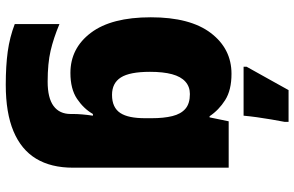

<svg xmlns="http://www.w3.org/2000/svg" viewBox="-202 -604 1046 683"><g transform="rotate(90 321.5 -263.0)"><path d="M243 -563Q301 -563 336.5 -540.5Q372 -518 394 -485H398L412 -553H577V1Q577 79 545 132Q513 185 447.5 212.5Q382 240 282 240Q215 240 164 233Q113 226 66 208V49Q116 70 161 80.5Q206 91 271 91Q329 91 357.5 70Q386 49 386 9V-1Q386 -14 387.5 -32Q389 -50 392 -70H386Q367 -37 332 -13.5Q297 10 240 10Q152 10 97 -63Q42 -136 42 -276Q42 -416 98 -489.5Q154 -563 243 -563ZM315 -415Q289 -415 271 -399Q253 -383 244.5 -351.5Q236 -320 236 -273Q236 -201 256 -169.5Q276 -138 318 -138Q341 -138 357 -145.5Q373 -153 382.5 -167.5Q392 -182 396.5 -204Q401 -226 401 -256V-279Q401 -322 393.5 -352.5Q386 -383 367.5 -399Q349 -415 315 -415ZM414 -752Q410 -731 405.5 -705Q401 -679 397.5 -653.5Q394 -628 392 -606H218V-617Q232 -642 244.5 -664.5Q257 -687 271 -712Q285 -737 301 -766H414Z"/></g></svg>

Font: Noto Sans Thai Black
Style: Regular
Weight: 900
Version: Version 2.001